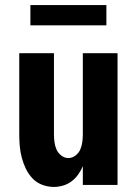

<svg xmlns="http://www.w3.org/2000/svg" viewBox="-20 -730 540 758"><path d="M192 8Q169 8 146.5 -0.5Q124 -9 108 -26Q92 -43 82 -64Q72 -85 66 -107.5Q60 -130 58 -153.5Q56 -177 56 -200V-520H193V-200Q193 -185 195 -169.5Q197 -154 203 -140Q209 -126 222 -116Q235 -106 250 -106Q265 -106 278 -116Q291 -126 297 -140Q303 -154 305 -169.5Q307 -185 307 -200V-520H444V0H307V-74Q300 -57 289 -41.5Q278 -26 263 -14.5Q248 -3 229.5 2.5Q211 8 192 8ZM100 -630V-710H400V-630Z"/></svg>

Font: Iosevka Curly Heavy
Style: Regular
Weight: 900
Monospace: yes
Designer: Belleve Invis
Foundry: Belleve Invis
Version: Version 22.1.2; ttfautohint (v1.8.4)